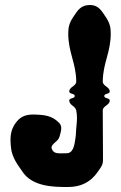

<svg xmlns="http://www.w3.org/2000/svg" viewBox="-20 -748 485 768"><path d="M391 -306C391 -325 419 -327 419 -346C419 -357 397 -353 397 -364C397 -375 419 -371 419 -382C419 -401 391 -403 391 -422C392 -498 423 -537 423 -615C423 -640 418 -658 403 -680C386 -706 373 -728 340 -728C303 -728 291 -707 273 -680C258 -658 253 -640 253 -615C253 -537 284 -498 285 -422C285 -403 257 -401 257 -382C257 -371 279 -375 279 -364C279 -353 257 -357 257 -346C257 -327 281 -325 285 -306C287.1 -295.7 287.9 -285.7 287.9 -276.1C287.9 -254.3 284 -234.7 284 -218C284 -212 283 -205 282 -197C278 -169 274 -135 246 -135H244C236.6 -135 229 -134.5 221.8 -134.5C206.6 -134.5 193.4 -136.8 188 -151C187 -153 186 -155 186 -157C186 -174 212 -181 218 -201C221 -213 225 -224 225 -235C225 -242 223 -249 218 -255C194 -280 170 -287 136 -289C129 -289 122 -290 116 -290C89 -290 66 -285 48 -263C28 -239 22 -216 22 -188C22 -178 23 -168 24 -157C28 -117 53 -86 68 -64C107 -1 195 0 247 0H252C302 0 342 -18 372 -62C387 -84 392 -88 392 -113C392 -115 391 -231 391 -306Z"/></svg>

Font: Chromatic Etruscan
Style: Regular
Weight: 400
Version: Version 000.910